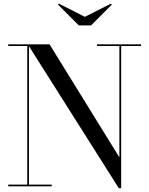

<svg xmlns="http://www.w3.org/2000/svg" viewBox="-20 -984 788 1014"><path d="M428 -895 291.5 -964.5 286 -960 396 -850H461L571 -960L565.5 -964.5ZM23.5 -9V0H253V-9H133V-740L607.5 10H620V-741H725V-750H492.5V-741H610.5V-153L241.5 -750H23.5V-741H124V-9Z"/></svg>

Font: Bodoni* 24
Style: Regular
Weight: 400
Version: Version 2.3